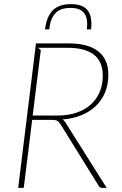

<svg xmlns="http://www.w3.org/2000/svg" viewBox="-20 -914 594 934"><path d="M68.5 0ZM136.5 -331 95.5 0H68.5L155 -703H312Q408 -703 457.5 -664.8Q507 -626.5 507 -550Q507 -502.5 490.8 -463.8Q474.5 -425 445 -397.2Q415.5 -369.5 374.5 -353Q333.5 -336.5 284.5 -333Q292.5 -328 298.5 -318L499 0H477.5Q472 0 468.2 -1.5Q464.5 -3 461 -8.5L272.5 -312.5Q265.5 -323 257.2 -327Q249 -331 230.5 -331ZM139 -352H261Q310.5 -352 351 -365.5Q391.5 -379 420.2 -404.2Q449 -429.5 464.5 -465.5Q480 -501.5 480 -546.5Q480 -615 436.5 -648.2Q393 -681.5 309.5 -681.5H165.5L178.5 -670.5ZM325 -894Q383.5 -894 406.8 -863.2Q430 -832.5 423 -771H402.5Q405.5 -796 402.8 -815.5Q400 -835 390.8 -848.2Q381.5 -861.5 365 -868.5Q348.5 -875.5 323 -875.5Q272 -875.5 248.2 -848.2Q224.5 -821 219.5 -771H199Q206.5 -833 236.5 -863.5Q266.5 -894 325 -894Z"/></svg>

Font: Lato Thin
Style: Italic
Weight: 200
Italic angle: -7°
Designer: Lukasz Dziedzic
Foundry: tyPoland Lukasz Dziedzic
Version: Version 2.007; 2014-02-27